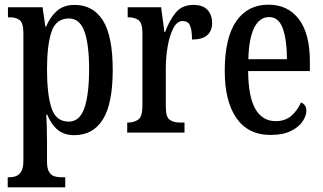

<svg xmlns="http://www.w3.org/2000/svg" viewBox="-20 -567 1382 821"><path d="M13 234V191H20Q35 191 48.5 186Q62 181 71 166Q80 151 80 120V-424Q80 -469 64 -481Q48 -493 23 -493H14V-536H162L174 -453H177Q194 -494 223 -520Q252 -546 299 -546Q378 -546 420 -479.5Q462 -413 462 -268Q462 -124 420 -56.5Q378 11 297 11Q254 11 226 -12.5Q198 -36 182 -77H178Q179 -54 180 -25.5Q181 3 181 37V124Q181 153 189.5 167.5Q198 182 212 186.5Q226 191 240 191H259V234ZM274 -47Q321 -47 341 -105.5Q361 -164 361 -272Q361 -377 341 -432.5Q321 -488 275 -488Q219 -488 200 -430.5Q181 -373 181 -271Q181 -164 200 -105.5Q219 -47 274 -47Z M524 0V-43H527Q553 -43 571 -55.5Q589 -68 589 -115V-425Q589 -469 572 -481Q555 -493 529 -493H526V-536H669L683 -430H686Q704 -479 731 -512.5Q758 -546 807 -546Q848 -546 867.5 -524.5Q887 -503 887 -468Q887 -435 866 -416.5Q845 -398 801 -398Q801 -439 792.5 -458Q784 -477 761 -477Q737 -477 721 -446Q705 -415 697 -368.5Q689 -322 689 -276V-110Q689 -66 706 -54.5Q723 -43 749 -43H769V0Z M1137 10Q1041 10 991 -62Q941 -134 941 -264Q941 -405 990 -476Q1039 -547 1128 -547Q1211 -547 1258 -485Q1305 -423 1305 -305V-263H1041Q1042 -153 1072 -101Q1102 -49 1159 -49Q1200 -49 1226.5 -72.5Q1253 -96 1267 -129Q1277 -125 1283.5 -116.5Q1290 -108 1290 -94Q1290 -72 1274 -48Q1258 -24 1224 -7Q1190 10 1137 10ZM1207 -314Q1207 -395 1189.5 -444.5Q1172 -494 1131 -494Q1089 -494 1066.5 -447.5Q1044 -401 1042 -314Z"/></svg>

Font: Noto Serif ExtraCondensed Medium
Style: Regular
Weight: 500
Width: 2
Designer: Monotype Design Team
Foundry: Monotype Imaging Inc.
Version: Version 2.015